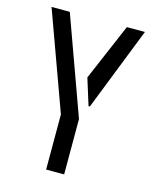

<svg xmlns="http://www.w3.org/2000/svg" viewBox="-107 -774 687 848"><g transform="rotate(15 236.5 -350.0)"><path d="M185.6 0V-252L22.8 -700H106.2L268 -253V0ZM294 -319 256.2 -440.2 367.2 -700H449.8L300 -319Z"/></g></svg>

Font: Stick No Bills ExtraLight
Style: Regular
Weight: 200
Designer: Kosala Senevirathne, Siva Puranthara, Lasantha Premarathna, Tharique Azeez
Foundry: mooniak
Version: Version 2.000